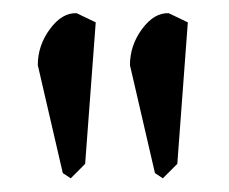

<svg xmlns="http://www.w3.org/2000/svg" viewBox="-20 -710 340 285"><path d="M73.2 -453.1 36.1 -613.3Q36.1 -642.6 54.2 -667Q72.3 -691.4 93.8 -690.4L122.1 -676.8L106.4 -466.8L85 -445.3ZM210 -453.1 172.9 -613.3Q172.9 -642.6 190.9 -667Q209 -691.4 230.5 -690.4L258.8 -676.8L243.2 -466.8L221.7 -445.3Z"/></svg>

Font: Comprehension Dark
Style: Regular
Weight: 700
Designer: Alfredo Marco Pradil
Foundry: Alfredo Marco Pradil
Version: 1.0